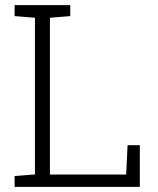

<svg xmlns="http://www.w3.org/2000/svg" viewBox="-20 -731 618 751"><path d="M526.9 -163.1V0H37.1V-42.5L116.7 -48.8V-661.6L37.1 -668V-710.9H254.9V-668L175.3 -661.6V-48.3H473.6L479 -163.1Z"/></svg>

Font: Hanuman Light
Style: Regular
Weight: 300
Designer: Danh Hong
Version: Version 8.002; ttfautohint (v1.8.3)